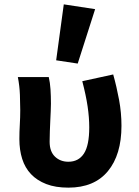

<svg xmlns="http://www.w3.org/2000/svg" viewBox="-20 -850 640 882"><path d="M294 12Q235 12 192.5 -4.5Q150 -21 122.5 -50Q95 -79 82 -120Q69 -161 69 -211Q69 -244 71 -277.5Q73 -311 73 -344Q73 -373 71.5 -414Q70 -455 62 -496H204Q210 -470 212 -439.5Q214 -409 214 -374Q214 -359 213 -338.5Q212 -318 211 -295Q210 -272 209 -247Q208 -222 208 -199Q208 -154 232.5 -130.5Q257 -107 294 -107Q341 -107 365.5 -144.5Q390 -182 390 -265Q390 -310 382.5 -361Q375 -412 358 -477L500 -508Q516 -451 527 -391.5Q538 -332 538 -272Q538 -139 475.5 -63.5Q413 12 294 12ZM337 -558 238 -573 273 -830 417 -808Z"/></svg>

Font: Source Code Pro
Style: Bold
Weight: 700
Monospace: yes
Designer: Paul D. Hunt, Teo Tuominen
Foundry: Adobe Systems Incorporated
Version: Version 2.030;PS 1.000;hotconv 16.6.51;makeotf.lib2.5.65220